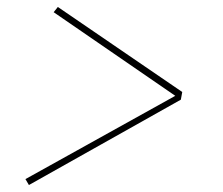

<svg xmlns="http://www.w3.org/2000/svg" viewBox="-20 -615 640 551"><path d="M63 -84 53 -101 483 -340 134 -580 146 -595 503 -351 499 -329Z"/></svg>

Font: Iosevka Aile Thin
Style: Italic
Weight: 100
Italic angle: -9°
Designer: Belleve Invis
Foundry: Belleve Invis
Version: Version 31.1.0; ttfautohint (v1.8.4)